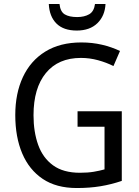

<svg xmlns="http://www.w3.org/2000/svg" viewBox="-20 -989 701 968"><path d="M371 -428H594V-77Q541 -59 486.5 -50Q432 -41 367 -41Q264 -41 195.5 -87Q127 -133 92 -215.5Q57 -298 57 -409Q57 -518 95.5 -600.5Q134 -683 208.5 -729Q283 -775 390 -775Q445 -775 494 -763.5Q543 -752 585 -732L552 -656Q516 -674 474 -685.5Q432 -697 388 -697Q274 -697 211.5 -621Q149 -545 149 -408Q149 -324 172.5 -258.5Q196 -193 247.5 -155.5Q299 -118 383 -118Q423 -118 452.5 -123Q482 -128 507 -135V-350H371ZM512 -969Q509 -909 471 -872Q433 -835 367 -835Q300 -835 264.5 -870.5Q229 -906 226 -969H280Q284 -930 306.5 -916.5Q329 -903 369 -903Q405 -903 429.5 -917Q454 -931 459 -969Z"/></svg>

Font: Noto Sans Tamil UI SemiCondensed
Style: Regular
Weight: 400
Width: 4
Designer: Jelle Bosma - Monotype Design Team
Foundry: Monotype Imaging Inc.
Version: Version 2.004; ttfautohint (v1.8.4.7-5d5b)